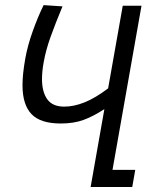

<svg xmlns="http://www.w3.org/2000/svg" viewBox="-20 -748 640 768"><path d="M70 -407.5Q70 -451 81 -513Q90 -564.5 110.8 -622.8Q131.5 -681 154.5 -727.5L230 -722.5Q201.5 -654 182.5 -601Q163.5 -548 155 -500.5Q148 -463 148 -431.5Q148 -380.5 169 -351Q190 -321.5 237 -321.5Q276 -321.5 318.8 -338.8Q361.5 -356 412.5 -394.5L471 -725H546L430 -68.5H521L509 0H342.5L397.5 -311.5Q352 -282 313.2 -268Q274.5 -254 223 -254Q141.5 -254 105.8 -291.8Q70 -329.5 70 -407.5Z"/></svg>

Font: JuliaMono Light
Style: Italic
Weight: 300
Italic angle: -9°
Monospace: yes
Designer: cormullion
Foundry: corm
Version: Version 0.054; ttfautohint (v1.8.4)